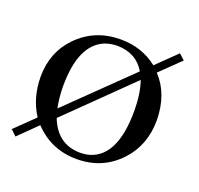

<svg xmlns="http://www.w3.org/2000/svg" viewBox="-89 -546 679 654"><g transform="rotate(20 250.5 -219.5)"><path d="M28.3 8.8 94.7 -56.6Q157.2 9.8 250 9.8Q343.8 9.8 405.3 -56.6Q461.9 -117.2 461.9 -208Q460.9 -302.7 406.2 -360.4L478.5 -430.7L458 -449.2L386.7 -379.9Q330.1 -424.8 252.9 -424.8Q159.2 -424.8 96.7 -360.4Q39.1 -300.8 39.1 -211.9Q40 -134.8 77.1 -78.1L7.8 -10.7ZM122.1 -208Q122.1 -359.4 205.1 -392.6Q226.6 -400.4 250 -400.4Q318.4 -399.4 350.6 -344.7L129.9 -129.9Q122.1 -168 122.1 -208ZM252.9 -14.6Q170.9 -15.6 138.7 -98.6L363.3 -318.4Q378.9 -273.4 378.9 -211.9Q378.9 -47.9 289.1 -19.5Q271.5 -14.6 252.9 -14.6Z"/></g></svg>

Font: Abhaya Libre
Style: Regular
Weight: 400
Designer: Pushpananda Ekanayake, Sol Matas, Pathum Egodawatta
Foundry: Mooniak
Version: Version 1.050 ; ttfautohint (v1.6)